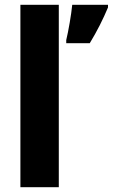

<svg xmlns="http://www.w3.org/2000/svg" viewBox="-20 -780 470 800"><path d="M225 0V-760H65V0ZM430 -749V-760H281C277 -719 265 -650 256 -613V-600H354C385 -651 410 -701 430 -749Z"/></svg>

Font: Noto Sans Arabic UI SmCn XBd
Style: Regular
Weight: 800
Width: 4
Designer: Monotype Design Team, Nadine Chahine and Nizar Qandah
Foundry: Monotype Imaging Inc.
Version: Version 2.010